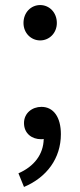

<svg xmlns="http://www.w3.org/2000/svg" viewBox="-20 -550 318 760"><path d="M139 -390C175 -390 205 -419 205 -459C205 -501 175 -530 139 -530C103 -530 73 -501 73 -459C73 -419 103 -390 139 -390ZM75 190C165 152 221 77 221 -19C221 -86 192 -127 144 -127C107 -127 75 -102 75 -63C75 -21 107 1 142 1C146 1 149 1 153 0C152 61 115 109 53 136Z"/></svg>

Font: Source Han Sans KR Regular
Style: Regular
Weight: 400
Designer: Ryoko NISHIZUKA (kana & ideographs); Paul D. Hunt (Latin, Greek & Cyrillic); Wenlong ZHANG (bopomofo); Sandoll Communica
Foundry: Adobe Systems Incorporated
Version: Version 1.004;PS 1.004;hotconv 1.0.82;makeotf.lib2.5.63406